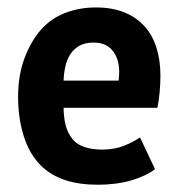

<svg xmlns="http://www.w3.org/2000/svg" viewBox="-20 -490 484 523"><path d="M29.3 0ZM402.3 -29.3Q376.5 -9.8 336.4 1.7Q296.4 13.2 246.1 13.2Q196.3 13.2 158 0.7Q119.6 -11.7 92.3 -38.1Q60.1 -69.8 44.7 -119.1Q29.3 -168.5 29.3 -225.6Q29.3 -284.7 46.6 -331.1Q64 -377.4 90.8 -408.2Q118.2 -439.5 157 -454.6Q195.8 -469.7 241.7 -469.7Q284.7 -469.7 317.4 -456.8Q350.1 -443.8 372.3 -419.9Q394.5 -396 405.8 -361.3Q417 -326.7 417 -283.7Q417 -262.2 414.8 -238.3Q412.6 -214.4 408.7 -196.3H153.3Q153.3 -172.4 158.4 -150.6Q163.6 -128.9 176.3 -112.8Q189 -96.2 210.4 -89.4Q231.9 -82.5 258.3 -82.5Q291 -82.5 317.1 -92.8Q343.3 -103 361.3 -115.7ZM234.9 -374Q211.4 -374 196 -365.2Q180.7 -356.4 171.4 -342Q162.1 -327.6 158 -308.8Q153.8 -290 153.3 -270.5H303.2Q304.7 -285.2 304.7 -297.4Q303.7 -332 285.9 -353Q268.1 -374 234.9 -374Z"/></svg>

Font: PT Astra Sans
Style: Bold
Weight: 700
Designer: A.Korolkova, I. Chaeva
Foundry: ParaType Ltd
Version: Version 1.001; ttfautohint (v1.6)